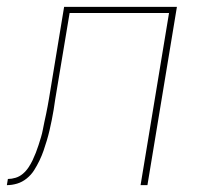

<svg xmlns="http://www.w3.org/2000/svg" viewBox="-58 -540 578 560"><path d="M-38 0 -35 -18Q-24 -18 -12.5 -21.5Q-1 -25 8.5 -33Q18 -41 25 -51.5Q32 -62 37 -72.5Q42 -83 46.5 -94.5Q51 -106 54.5 -117Q58 -128 61.5 -139.5Q65 -151 67 -162Q69 -173 71.5 -184.5Q74 -196 76.5 -207.5Q79 -219 81 -230.5Q83 -242 85 -253L129 -520H458L372 0H352L435 -502H145L103 -250Q101 -235 98.5 -220Q96 -205 93 -190Q90 -175 86.5 -160Q83 -145 78.5 -130Q74 -115 69 -100.5Q64 -86 57 -71.5Q50 -57 41.5 -43.5Q33 -30 20 -19.5Q7 -9 -8 -4.5Q-23 0 -38 0Z"/></svg>

Font: Iosevka Thin
Style: Italic
Weight: 100
Italic angle: -9°
Monospace: yes
Designer: Belleve Invis
Foundry: Belleve Invis
Version: Version 32.5.0; ttfautohint (v1.8.4)